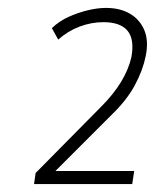

<svg xmlns="http://www.w3.org/2000/svg" viewBox="-20 -729 400 485"><path d="M66 -264 70 -292 236 -460Q267 -491 286 -522.5Q305 -554 312 -585Q320 -630 302 -651.5Q284 -673 241 -673Q211 -673 181.5 -662Q152 -651 127 -629L111 -658Q130 -676 153.5 -686.5Q177 -697 201.5 -703Q226 -709 248 -709Q283 -709 308 -694.5Q333 -680 344.5 -653Q356 -626 348 -587Q341 -552 321 -514.5Q301 -477 264 -441L115 -292V-297H319L314 -264Z"/></svg>

Font: Nunito Sans 10pt Condensed ExtraLight
Style: Italic
Weight: 250
Width: 3
Italic angle: -9°
Designer: Vernon Adams
Foundry: Vernon Adams
Version: Version 3.101;gftools[0.9.27]